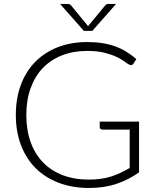

<svg xmlns="http://www.w3.org/2000/svg" viewBox="-20 -924 775 952"><path d="M669.5 -69.5Q616.5 -32 556.5 -12Q496.5 8 421.5 8Q337.5 8 270.5 -17.8Q203.5 -43.5 156.2 -90.8Q109 -138 83.8 -205Q58.5 -272 58.5 -354Q58.5 -436 83.2 -502.8Q108 -569.5 154.2 -616.8Q200.5 -664 266 -689.8Q331.5 -715.5 413.5 -715.5Q454 -715.5 488.2 -710Q522.5 -704.5 552 -693.8Q581.5 -683 607 -667.2Q632.5 -651.5 656 -631L642 -609Q635 -597 621 -603.5Q613.5 -606.5 599.5 -617.5Q585.5 -628.5 561 -640.5Q536.5 -652.5 500.2 -662Q464 -671.5 412 -671.5Q343 -671.5 287.2 -649.5Q231.5 -627.5 192.2 -586.5Q153 -545.5 131.8 -486.5Q110.5 -427.5 110.5 -354Q110.5 -279.5 131.8 -220Q153 -160.5 193.2 -119Q233.5 -77.5 291 -55.5Q348.5 -33.5 420.5 -33.5Q452 -33.5 478.8 -37.2Q505.5 -41 529.8 -48.5Q554 -56 576.8 -66.8Q599.5 -77.5 623 -91V-281.5H487.5Q482 -281.5 478.2 -285Q474.5 -288.5 474.5 -293V-321H669.5ZM278 -904.5H313.5Q317.5 -904.5 323 -903.5Q328.5 -902.5 332.5 -897L413 -799L416.5 -793.5Q417.5 -795 418.5 -796.2Q419.5 -797.5 420.5 -799L501.5 -897Q505.5 -902.5 510.8 -903.5Q516 -904.5 520 -904.5H555.5L438 -771H395.5Z"/></svg>

Font: Lato Light
Style: Regular
Weight: 300
Designer: Lukasz Dziedzic
Foundry: tyPoland Lukasz Dziedzic
Version: Version 2.007; 2014-02-27